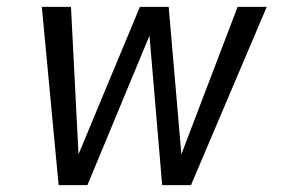

<svg xmlns="http://www.w3.org/2000/svg" viewBox="-20 -540 840 560"><path d="M151 0 102 -520H187L209 -90L388 -520H472L509 -90L673 -520H758L537 0H453L416 -436L235 0Z"/></svg>

Font: Iosevka Aile Oblique
Style: Regular
Weight: 400
Italic angle: -9°
Designer: Belleve Invis
Foundry: Belleve Invis
Version: Version 31.1.0; ttfautohint (v1.8.4)